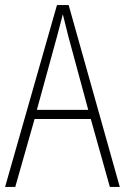

<svg xmlns="http://www.w3.org/2000/svg" viewBox="-20 -735 491 755"><path d="M412 0H451L250 -715H204L0 0H40L116 -267H337ZM249 -591 327 -303H125L204 -591C212 -623 220 -649 227 -679C234 -649 242 -621 249 -591Z"/></svg>

Font: Noto Sans Gurmukhi Condensed ExtraLight
Style: Regular
Weight: 200
Width: 3
Designer: Jelle Bosma - Monotype Design Team
Foundry: Monotype Imaging Inc.
Version: Version 2.004